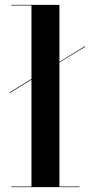

<svg xmlns="http://www.w3.org/2000/svg" viewBox="-20 -770 373 790"><path d="M26.5 -2.5H109.5V-442.5L19.5 -387V-390L109.5 -445.5V-747.5H26.5V-750H224.5V-515.5L329.5 -580V-577L224.5 -513V-2.5H307V0H26.5Z"/></svg>

Font: Bodoni* 72pt Medium
Style: Regular
Weight: 500
Version: Version 2.3